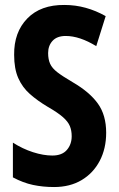

<svg xmlns="http://www.w3.org/2000/svg" viewBox="-20 -744 478 774"><path d="M408 -209Q408 -145 382 -95.5Q356 -46 309 -18Q262 10 198 10Q153 10 113 1.5Q73 -7 32 -29V-169Q71 -144 113 -130.5Q155 -117 191 -117Q230 -117 249.5 -139.5Q269 -162 269 -195Q269 -218 261.5 -236Q254 -254 233.5 -272Q213 -290 173 -313Q131 -338 100.5 -365Q70 -392 53.5 -429.5Q37 -467 37 -523Q36 -614 90 -669.5Q144 -725 240 -724Q284 -724 325.5 -712.5Q367 -701 406 -679L368 -558Q301 -599 245 -599Q210 -599 192 -579.5Q174 -560 174 -530Q174 -505 182 -487Q190 -469 211.5 -452.5Q233 -436 274 -412Q341 -373 374.5 -326.5Q408 -280 408 -209Z"/></svg>

Font: Noto Sans Thai ExtCond
Style: Bold
Weight: 700
Width: 2
Designer: Monotype Design Team
Foundry: Monotype Imaging Inc.
Version: Version 2.002; ttfautohint (v1.8.4.7-5d5b)